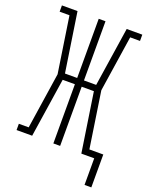

<svg xmlns="http://www.w3.org/2000/svg" viewBox="-163 -821 837 1064"><g transform="rotate(20 255.5 -289.0)"><path d="M471 157V0H395L342 -349H270V0H230V-349H158L105 0H13V-37H71L121 -368L71 -698H13V-735H105L158 -386H230V-735H270V-386H342L395 -735H487V-698H429L379 -368L429 -37H511V157Z"/></g></svg>

Font: Iosevka Slab Extralight
Style: Regular
Weight: 200
Monospace: yes
Designer: Belleve Invis
Foundry: Belleve Invis
Version: Version 11.1.1; ttfautohint (v1.8.3)